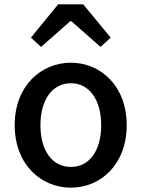

<svg xmlns="http://www.w3.org/2000/svg" viewBox="-20 -854 655 888"><path d="M308 14C444 14 566 -92 566 -275C566 -458 444 -564 308 -564C171 -564 48 -458 48 -275C48 -92 171 14 308 14ZM308 -82C221 -82 167 -158 167 -275C167 -391 221 -469 308 -469C394 -469 448 -391 448 -275C448 -158 394 -82 308 -82ZM123 -680 170 -637 305 -756H310L445 -637L492 -680L365 -834H249Z"/></svg>

Font: Noto Sans CJK TC Medium
Style: Regular
Weight: 500
Designer: Ryoko NISHIZUKA 西塚涼子 (kana, bopomofo & ideographs); Paul D. Hunt (Latin, Greek & Cyrillic); Sandoll Communications 산돌커뮤니
Foundry: Adobe
Version: Version 2.004;hotconv 1.0.118;makeotfexe 2.5.65603